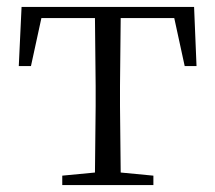

<svg xmlns="http://www.w3.org/2000/svg" viewBox="-20 -532 619 552"><path d="M159 -27 253 -36 255 -227V-285L253 -480H99L69 -342H34L42 -512H538L545 -342H511L481 -480H327L325 -285V-227L327 -36L421 -27V0H159Z"/></svg>

Font: GL-CurulMinamoto Light
Style: Regular
Weight: 300
Designer: Eunice (kana); Ryoko NISHIZUKA 西塚涼子 (ideographs); Frank Grießhammer (Latin, Greek & Cyrillic); Wenlong ZHANG
Foundry: Gutenberg Labo; Adobe
Version: Version 1.002